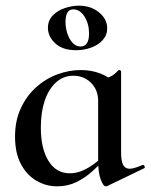

<svg xmlns="http://www.w3.org/2000/svg" viewBox="-20 -645 531 677"><path d="M181 12Q142 12 108 -8Q74 -28 53.5 -67Q33 -106 33 -163Q33 -219 53 -262.5Q73 -306 106.5 -336.5Q140 -367 181.5 -382.5Q223 -398 265 -398Q302 -398 333.5 -386Q365 -374 388 -351L326 -290Q326 -316 314.5 -335.5Q303 -355 283.5 -366.5Q264 -378 239 -378Q203 -378 177 -354Q151 -330 137.5 -289.5Q124 -249 124 -195Q124 -121 151 -77.5Q178 -34 226 -34Q249 -34 270 -43Q291 -52 309.5 -65.5Q328 -79 343 -92L351 -85Q330 -63 305 -40.5Q280 -18 249.5 -3Q219 12 181 12ZM353 12Q344 12 335 -12.5Q326 -37 326 -81V-360Q350 -367 366 -373.5Q382 -380 397 -397Q399 -399 403 -397.5Q407 -396 407 -393V-108Q407 -76 414.5 -63Q422 -50 437 -50Q445 -50 456.5 -53.5Q468 -57 482 -63Q487 -65 489.5 -59.5Q492 -54 489 -52L358 11Q356 12 353 12ZM248 -468Q201 -468 175 -492Q149 -516 149 -547Q149 -573 166 -590.5Q183 -608 208.5 -616.5Q234 -625 258 -625Q300 -625 329 -601.5Q358 -578 358 -545Q358 -521 342 -503.5Q326 -486 301 -477Q276 -468 248 -468ZM264 -481Q294 -481 294 -527Q294 -561 278 -586.5Q262 -612 238 -612Q211 -612 211 -567Q211 -547 217.5 -527Q224 -507 236 -494Q248 -481 264 -481Z"/></svg>

Font: Cormorant Infant Light SemiBold
Style: Regular
Weight: 600
Version: Version 4.001